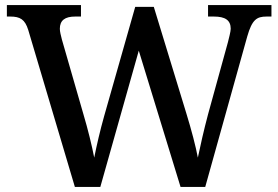

<svg xmlns="http://www.w3.org/2000/svg" viewBox="-20 -734 1093 754"><path d="M274 0H374L525 -535L689 0H786L951 -591C970 -657 988 -669 1027 -669H1046V-714H797V-669H820C864 -669 886 -655 886 -621C886 -610 879 -584 875 -568L797 -285C780 -221 767 -163 757 -115C749 -158 732 -223 712 -288L584 -707H511L389 -278C373 -221 360 -165 350 -115C341 -162 325 -227 308 -284L223 -579C219 -595 215 -610 215 -621C215 -654 235 -669 275 -669H298V-714H7V-669H20C59 -669 78 -658 91 -616Z"/></svg>

Font: Noto Serif Thai Medium
Style: Regular
Weight: 500
Designer: Monotype Design Team
Foundry: Monotype Imaging Inc.
Version: Version 1.901;PS 001.901;hotconv 1.0.88;makeotf.lib2.5.64775